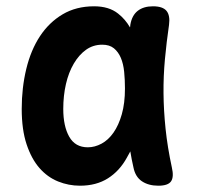

<svg xmlns="http://www.w3.org/2000/svg" viewBox="-20 -580 640 610"><path d="M234 10Q198 10 164.5 -3.5Q131 -17 105.5 -46Q80 -75 64.5 -121.5Q49 -168 49 -234Q49 -301 63.5 -361Q78 -421 107 -465Q136 -509 179 -534.5Q222 -560 279 -560Q326 -560 355 -537Q378 -519 393 -493Q394 -497 394 -501Q399 -531 417.5 -545.5Q436 -560 466 -560Q497 -560 509 -545.5Q521 -531 517 -501Q509 -446 504 -392Q499 -338 499.5 -283.5Q500 -229 506 -171Q512 -113 526 -48Q533 -18 523.5 -4Q514 10 483 10Q452 10 431 -4Q410 -18 404 -48Q398 -74 394 -99Q389 -89 383 -79Q360 -37 323 -13.5Q286 10 234 10ZM259 -112Q281 -112 302.5 -123.5Q324 -135 340.5 -158.5Q357 -182 367 -217Q377 -252 377 -299Q377 -326 374.5 -351.5Q372 -377 364 -396Q356 -415 342 -426.5Q328 -438 305 -438Q276 -438 253.5 -422Q231 -406 214.5 -378Q198 -350 189.5 -313Q181 -276 181 -234Q181 -179 200 -145.5Q219 -112 259 -112Z"/></svg>

Font: Maple Mono NL
Style: Bold
Weight: 700
Monospace: yes
Designer: subframe7536
Version: Version 7.000